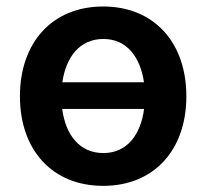

<svg xmlns="http://www.w3.org/2000/svg" viewBox="-20 -573 648 603"><path d="M304 10.7C463.8 10.7 565.3 -101.9 565.3 -270.6C565.3 -439.6 463.8 -552.6 304 -552.6C144.2 -552.6 42.6 -439.6 42.6 -270.6C42.6 -101.9 144.2 10.7 304 10.7ZM175.4 -230.8H432.5C422.2 -150.9 379.6 -92.3 304.7 -92.3C228.7 -92.3 185.7 -150.9 175.4 -230.8ZM175.8 -314.6C187.1 -393.1 229.8 -450.6 304.7 -450.6C378.6 -450.6 420.8 -393.1 432.2 -314.6Z"/></svg>

Font: Margiela Sans Semi Bold
Style: Regular
Weight: 600
Designer: Stefan Endress, Andreas Faust
Version: Version 1.100;FEAKit 1.0